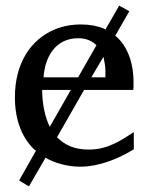

<svg xmlns="http://www.w3.org/2000/svg" viewBox="-20 -581 530 683"><path d="M266 12C283 12 300 10 316 7C370 -4 415 -25 456 -50V-111C414 -84 365 -49 298 -49C245 -48 209 -66 183 -93L279 -261H454C455 -266 455 -271 455 -276V-289C455 -361 431 -421 390 -454L440 -541L404 -561L355 -476C354 -477 352 -478 350 -479C326 -489 299 -494 268 -494C234 -494 203 -488 174 -476C89 -440 33 -356 33 -235C33 -151 60 -89 103 -48C105 -47 107 -46 108 -45L48 61L83 82L142 -20C174 -1 220 12 265 12ZM323 -420 258 -306H135C140 -381 179 -445 258 -445C287 -445 309 -435 323 -420ZM130 -261H232L157 -130C140 -164 130 -213 130 -261ZM355 -328V-306H305L348 -379C351 -363 355 -347 355 -328Z"/></svg>

Font: Veleka
Style: Regular
Weight: 400
Designer: Stefan Peev, Context Ltd, 2016; SIL International, 1997-2014.
Foundry: Stefan Peev, Context Ltd, 2016
Version: Version 1.000